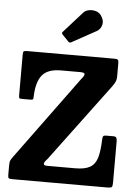

<svg xmlns="http://www.w3.org/2000/svg" viewBox="-65 -1069 796 1117"><g transform="rotate(5 333.0 -510.0)"><path d="M74 -750H582.5Q596.5 -750 601 -745.2Q605.5 -740.5 605.5 -726V-651.5Q605.5 -629.5 598.8 -616Q592 -602.5 583.5 -590.5L255.5 -150.5Q245.5 -136 235.2 -125Q225 -114 225 -105Q225 -100.5 229.5 -97.8Q234 -95 248.5 -95H408Q466 -95 495.8 -112.5Q525.5 -130 537 -169.2Q548.5 -208.5 550.5 -273.5Q551 -288.5 554.2 -294.2Q557.5 -300 573.5 -300H614Q629 -300 632.2 -292Q635.5 -284 635.5 -270.5V-30Q635.5 -9 630 -4.5Q624.5 0 603.5 0H51Q35 0 29.8 -3Q24.5 -6 24.5 -22.5V-79.5Q24.5 -99 29 -108.2Q33.5 -117.5 41.5 -128L394.5 -610Q402.5 -621 409 -629Q415.5 -637 415.5 -645.5Q415.5 -655 389 -655H277Q200 -655 167.5 -615.2Q135 -575.5 132 -491Q132 -475.5 128.8 -472.8Q125.5 -470 109.5 -470H66Q52 -470 49.5 -473.5Q47 -477 47 -490.5V-727Q47 -744 52 -747Q57 -750 74 -750ZM305 -825.5 268.5 -863.5Q260 -872.5 268.5 -880.5L376 -1000.5Q387.5 -1014 407.8 -1018Q428 -1022 448 -1016.5Q468 -1011 479.5 -995Q500 -967 493.5 -940.5Q487 -914 463.5 -901L322.5 -823.5Q312.5 -817.5 305 -825.5Z"/></g></svg>

Font: Besley* Narrow
Style: Bold
Weight: 700
Width: 4
Designer: Owen Earl
Foundry: indestructible type*
Version: Version 3.000; ttfautohint (v1.8.3)